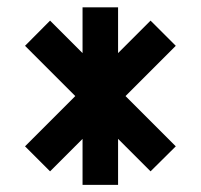

<svg xmlns="http://www.w3.org/2000/svg" viewBox="-20 -606 552 528"><path d="M207 -460V-585.9H304.7V-460L394 -549.3L463.4 -480L325.2 -341.8L463.4 -203.6L394 -134.8L304.7 -224.1V-97.7H207V-224.1L117.7 -134.8L48.8 -203.6L187 -341.8L48.8 -480L117.7 -549.3Z"/></svg>

Font: BabelStone Runic Staveless
Style: Regular
Weight: 400
Designer: Andrew West
Foundry: BabelStone
Version: Version 3.002 March 14, 2022